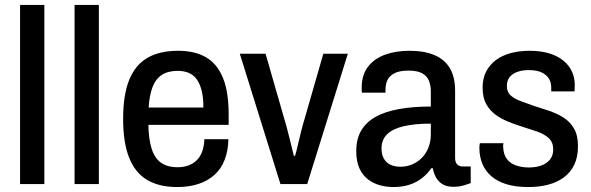

<svg xmlns="http://www.w3.org/2000/svg" viewBox="-20 -743 2387 775"><path d="M61 0V-723H159V0Z M281 0V-723H379V0Z M696 12Q622 12 573.5 -17Q525 -46 501 -107Q477 -168 477 -263Q477 -360 501.5 -420.5Q526 -481 575 -509.5Q624 -538 699 -538Q767 -538 812 -511.5Q857 -485 880 -428.5Q903 -372 903 -281V-239H579Q580 -181 592 -143Q604 -105 629.5 -86.5Q655 -68 697 -68Q722 -68 741.5 -75.5Q761 -83 775 -97Q789 -111 796.5 -132.5Q804 -154 805 -181H902Q901 -135 887 -98.5Q873 -62 846 -37.5Q819 -13 781 -0.5Q743 12 696 12ZM580 -309H801Q801 -349 794 -377Q787 -405 774 -423Q761 -441 741.5 -449Q722 -457 697 -457Q658 -457 633 -440.5Q608 -424 595.5 -391Q583 -358 580 -309Z M1112 0 948 -526H1052L1129 -258Q1134 -243 1140.5 -217Q1147 -191 1154 -163.5Q1161 -136 1166 -114H1171Q1176 -130 1182 -156.5Q1188 -183 1195 -211Q1202 -239 1208 -258L1285 -526H1384L1220 0Z M1567 12Q1541 12 1514.5 5Q1488 -2 1466 -18.5Q1444 -35 1431 -63Q1418 -91 1418 -133Q1418 -182 1438 -216Q1458 -250 1496.5 -271.5Q1535 -293 1591.5 -303Q1648 -313 1719 -313V-373Q1719 -399 1711 -418Q1703 -437 1683.5 -447.5Q1664 -458 1629 -458Q1592 -458 1571.5 -447Q1551 -436 1543.5 -419Q1536 -402 1536 -381V-369H1441Q1440 -374 1440 -379Q1440 -384 1440 -390Q1440 -440 1465 -473Q1490 -506 1533.5 -522Q1577 -538 1633 -538Q1693 -538 1734 -520.5Q1775 -503 1796 -467.5Q1817 -432 1817 -377V-105Q1817 -87 1826 -79Q1835 -71 1847 -71H1880V-4Q1867 1 1849.5 6Q1832 11 1810 11Q1785 11 1768 1.5Q1751 -8 1741 -25Q1731 -42 1727 -64H1721Q1706 -42 1684 -24.5Q1662 -7 1633 2.5Q1604 12 1567 12ZM1597 -70Q1622 -70 1644 -79.5Q1666 -89 1682.5 -105.5Q1699 -122 1709 -146.5Q1719 -171 1719 -201V-244Q1654 -244 1609.5 -233.5Q1565 -223 1542.5 -201Q1520 -179 1520 -144Q1520 -120 1529 -103.5Q1538 -87 1555 -78.5Q1572 -70 1597 -70Z M2113 12Q2061 12 2024 0.5Q1987 -11 1963 -32Q1939 -53 1927 -82Q1915 -111 1915 -146Q1915 -151 1915.5 -156Q1916 -161 1917 -165H2012Q2011 -161 2011 -157.5Q2011 -154 2011 -150Q2012 -121 2025 -102.5Q2038 -84 2062 -75.5Q2086 -67 2115 -67Q2143 -67 2165 -75Q2187 -83 2200 -99Q2213 -115 2213 -140Q2213 -169 2195 -185.5Q2177 -202 2148 -212Q2119 -222 2087 -232Q2058 -241 2030 -252.5Q2002 -264 1979 -281Q1956 -298 1942 -324Q1928 -350 1928 -390Q1928 -426 1942 -453.5Q1956 -481 1981 -500Q2006 -519 2041 -528.5Q2076 -538 2118 -538Q2162 -538 2195.5 -528Q2229 -518 2252.5 -499.5Q2276 -481 2288 -455.5Q2300 -430 2300 -400Q2300 -393 2299.5 -386Q2299 -379 2299 -374H2205V-390Q2205 -411 2195 -426.5Q2185 -442 2165.5 -451Q2146 -460 2114 -460Q2092 -460 2075 -455Q2058 -450 2047 -441.5Q2036 -433 2031 -421.5Q2026 -410 2026 -396Q2026 -372 2040.5 -358.5Q2055 -345 2079 -336Q2103 -327 2131 -317Q2162 -307 2194 -296.5Q2226 -286 2253 -269.5Q2280 -253 2296.5 -225Q2313 -197 2313 -153Q2313 -109 2298 -78Q2283 -47 2256 -27Q2229 -7 2192.5 2.5Q2156 12 2113 12Z"/></svg>

Font: Archivo SemiCondensed Medium
Style: Regular
Weight: 500
Width: 4
Designer: Hector Gatti
Foundry: Omnibus-Type
Version: Version 2.001